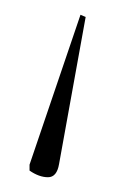

<svg xmlns="http://www.w3.org/2000/svg" viewBox="-20 -43 156 260"><path d="M89 -23 96 -20 60 179Q57 197 45 197Q33 197 20 188V180Z"/></svg>

Font: Noto Serif Display ExtraCondensed Thin
Style: Regular
Weight: 100
Width: 2
Designer: Monotype Design Team
Foundry: Monotype Imaging Inc.
Version: Version 2.009